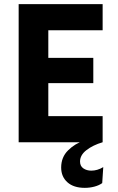

<svg xmlns="http://www.w3.org/2000/svg" viewBox="-20 -686 570 926"><path d="M70 0V-666H475V-540H213V-407H430V-285H213V-126H475V0ZM389 220Q335 220 305 193Q275 166 275 122Q275 72 308.5 39Q342 6 384 -7L475 0Q428 14 397 38Q366 62 366 93Q366 115 382 126Q398 137 420 137Q450 137 478 120L473 197Q458 208 435.5 214Q413 220 389 220Z"/></svg>

Font: Secular One
Style: Regular
Weight: 400
Designer: Michal Sahar
Foundry: Hagilda
Version: Version 1.002; ttfautohint (v1.8.4.7-5d5b);gftools[0.9.29]